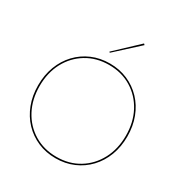

<svg xmlns="http://www.w3.org/2000/svg" viewBox="-211 -1091 1195 1257"><g transform="rotate(30 387.0 -462.5)"><path d="M61 -350Q61 -451 102.5 -529Q144 -607 218 -652Q292 -697 387 -697Q483 -697 556.5 -652Q630 -607 671.5 -529Q713 -451 713 -350Q713 -250 671.5 -171.5Q630 -93 556.5 -48Q483 -3 387 -3Q292 -3 218 -48Q144 -93 102.5 -171.5Q61 -250 61 -350ZM50 -350Q50 -272 75 -206.5Q100 -141 145.5 -93Q191 -45 252.5 -18.5Q314 8 387 8Q460 8 521.5 -18.5Q583 -45 628.5 -93Q674 -141 699 -206.5Q724 -272 724 -350Q724 -428 699 -493.5Q674 -559 628.5 -607Q583 -655 521.5 -681.5Q460 -708 387 -708Q314 -708 252.5 -681.5Q191 -655 145.5 -607Q100 -559 75 -493.5Q50 -428 50 -350ZM522 -925 514 -933 344 -773 350 -768Z"/></g></svg>

Font: Jost Thin
Style: Regular
Weight: 250
Version: Version 3.710